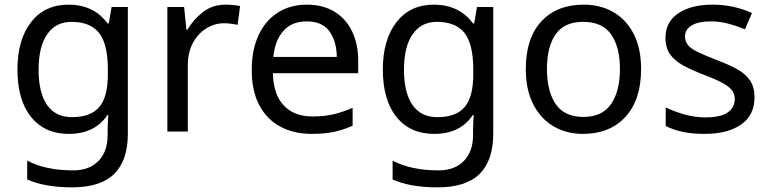

<svg xmlns="http://www.w3.org/2000/svg" viewBox="-20 -566 3311 826"><path d="M275 -546Q328 -546 370.5 -526Q413 -506 443 -465H448L460 -536H530V9Q530 124 471.5 182Q413 240 290 240Q172 240 97 206V125Q176 167 295 167Q364 167 403.5 126.5Q443 86 443 16V-5Q443 -17 444 -39.5Q445 -62 446 -71H442Q388 10 276 10Q172 10 113.5 -63Q55 -136 55 -267Q55 -395 113.5 -470.5Q172 -546 275 -546ZM287 -472Q220 -472 183 -418.5Q146 -365 146 -266Q146 -167 182.5 -114.5Q219 -62 289 -62Q370 -62 407 -105.5Q444 -149 444 -246V-267Q444 -377 406 -424.5Q368 -472 287 -472Z M950 -546Q965 -546 982.5 -544.5Q1000 -543 1013 -540L1002 -459Q989 -462 973.5 -464Q958 -466 944 -466Q903 -466 867 -443.5Q831 -421 809.5 -380.5Q788 -340 788 -286V0H700V-536H772L782 -438H786Q812 -482 853 -514Q894 -546 950 -546Z M1300 -546Q1369 -546 1418.5 -516Q1468 -486 1494.5 -431.5Q1521 -377 1521 -304V-251H1154Q1156 -160 1200.5 -112.5Q1245 -65 1325 -65Q1376 -65 1415.5 -74.5Q1455 -84 1497 -102V-25Q1456 -7 1416 1.5Q1376 10 1321 10Q1245 10 1186.5 -21Q1128 -52 1095.5 -113.5Q1063 -175 1063 -264Q1063 -352 1092.5 -415Q1122 -478 1175.5 -512Q1229 -546 1300 -546ZM1299 -474Q1236 -474 1199.5 -433.5Q1163 -393 1156 -321H1429Q1428 -389 1397 -431.5Q1366 -474 1299 -474Z M1847 -546Q1900 -546 1942.5 -526Q1985 -506 2015 -465H2020L2032 -536H2102V9Q2102 124 2043.5 182Q1985 240 1862 240Q1744 240 1669 206V125Q1748 167 1867 167Q1936 167 1975.5 126.5Q2015 86 2015 16V-5Q2015 -17 2016 -39.5Q2017 -62 2018 -71H2014Q1960 10 1848 10Q1744 10 1685.5 -63Q1627 -136 1627 -267Q1627 -395 1685.5 -470.5Q1744 -546 1847 -546ZM1859 -472Q1792 -472 1755 -418.5Q1718 -365 1718 -266Q1718 -167 1754.5 -114.5Q1791 -62 1861 -62Q1942 -62 1979 -105.5Q2016 -149 2016 -246V-267Q2016 -377 1978 -424.5Q1940 -472 1859 -472Z M2738 -269Q2738 -136 2670.5 -63Q2603 10 2488 10Q2417 10 2361.5 -22.5Q2306 -55 2274 -117.5Q2242 -180 2242 -269Q2242 -402 2309 -474Q2376 -546 2491 -546Q2564 -546 2619.5 -513.5Q2675 -481 2706.5 -419.5Q2738 -358 2738 -269ZM2333 -269Q2333 -174 2370.5 -118.5Q2408 -63 2490 -63Q2571 -63 2609 -118.5Q2647 -174 2647 -269Q2647 -364 2609 -418Q2571 -472 2489 -472Q2407 -472 2370 -418Q2333 -364 2333 -269Z M3226 -148Q3226 -70 3168 -30Q3110 10 3012 10Q2956 10 2915.5 1Q2875 -8 2844 -24V-104Q2876 -88 2921.5 -74.5Q2967 -61 3014 -61Q3081 -61 3111 -82.5Q3141 -104 3141 -140Q3141 -160 3130 -176Q3119 -192 3090.5 -208Q3062 -224 3009 -244Q2957 -264 2920 -284Q2883 -304 2863 -332Q2843 -360 2843 -404Q2843 -472 2898.5 -509Q2954 -546 3044 -546Q3093 -546 3135.5 -536.5Q3178 -527 3215 -510L3185 -440Q3151 -454 3114 -464Q3077 -474 3038 -474Q2984 -474 2955.5 -456.5Q2927 -439 2927 -409Q2927 -387 2940 -371.5Q2953 -356 2983.5 -341.5Q3014 -327 3065 -307Q3116 -288 3152 -268Q3188 -248 3207 -219.5Q3226 -191 3226 -148Z"/></svg>

Font: RS Noto Sans
Style: Regular
Weight: 400
Designer: Monotype Design Team
Foundry: Monotype Imaging Inc.
Version: Version 3.10